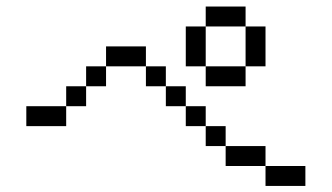

<svg xmlns="http://www.w3.org/2000/svg" viewBox="-20 -708 1040 602"><path d="M937.5 -125V-187.5H812.5V-125ZM812.5 -187.5V-250H687.5V-187.5ZM687.5 -250V-312.5H625V-250ZM625 -312.5V-375H562.5V-312.5ZM187.5 -375H62.5V-312.5H187.5ZM187.5 -375H250V-437.5H187.5ZM562.5 -375V-437.5H500V-375ZM250 -437.5H312.5V-500H250ZM500 -437.5V-500H437.5V-437.5ZM312.5 -500H437.5V-562.5H312.5ZM625 -500V-437.5H750V-500ZM625 -500Q625 -500 625 -625H562.5Q562.5 -625 562.5 -500ZM750 -500H812.5Q812.5 -500 812.5 -625H750Q750 -625 750 -500ZM625 -625H750V-687.5H625Z"/></svg>

Font: BFUnifontExMono
Style: Regular
Weight: 500
Version: Version 15.0.06